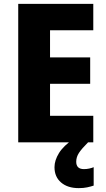

<svg xmlns="http://www.w3.org/2000/svg" viewBox="-20 -734 548 990"><path d="M461 0H74V-714H461V-578H238V-438H445V-302H238V-137H461ZM373 100Q373 138 413 138Q427 138 440.5 135Q454 132 463 128V223Q448 228 429.5 232Q411 236 386 236Q329 236 295 207Q261 178 261 128Q261 93 284 55.5Q307 18 362 -20L434 0Q401 33 387 54.5Q373 76 373 100Z"/></svg>

Font: Noto Sans Hebrew SemiCondensed ExtraBold
Style: Regular
Weight: 800
Width: 4
Designer: Monotype Design Team
Foundry: Monotype Imaging Inc.
Version: Version 2.004; ttfautohint (v1.8.4.7-5d5b)